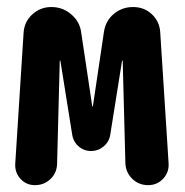

<svg xmlns="http://www.w3.org/2000/svg" viewBox="-20 -540 540 560"><path d="M471.7 -64.5Q473.6 -38.1 456.1 -19Q438.5 0 412.1 0Q384.8 0 365.7 -18.6Q346.7 -37.1 345.7 -64.5L337.9 -362.3Q337.9 -363.3 336.9 -363.3Q335.9 -363.3 335.9 -362.3L301.8 -148.4Q298.8 -127 282.7 -113.3Q266.6 -99.6 245.6 -99.6Q224.6 -99.6 209 -113.3Q193.4 -127 190.4 -148.4L156.2 -362.3Q156.2 -363.3 155.3 -363.3Q154.3 -363.3 154.3 -362.3L146.5 -61.5Q145.5 -35.2 127 -17.6Q108.4 0 82 0Q56.6 0 40 -18.1Q23.4 -36.1 24.4 -61.5L48.8 -444.3Q50.8 -476.6 74.2 -498Q97.7 -519.5 129.9 -519.5Q163.1 -519.5 188 -498Q212.9 -476.6 216.8 -445.3L249 -230.5Q249 -229.5 250 -229Q251 -228.5 251 -230.5L283.2 -447.3Q288.1 -479.5 312 -499.5Q335.9 -519.5 368.2 -519.5Q400.4 -519.5 422.9 -498.5Q445.3 -477.5 447.3 -446.3Z"/></svg>

Font: Rounded-X Mgen+ 2m bold
Style: Bold
Weight: 700
Designer: [Source Han Sans]
Ryoko NISHIZUKA  (kana & ideographs); Paul D. Hunt (Latin, Greek & Cyrillic); Wenlong ZHANG  (bopomofo
Version: Version 1.059.20150602